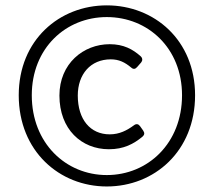

<svg xmlns="http://www.w3.org/2000/svg" viewBox="-20 -674 785 705"><path d="M48.8 -324.2C48.8 -119.1 198.2 10.7 372.1 10.7C546.9 10.7 696.3 -119.1 696.3 -324.2C696.3 -526.4 546.9 -654.3 372.1 -654.3C198.2 -654.3 48.8 -527.3 48.8 -324.2ZM648.4 -324.2C648.4 -148.4 523.4 -31.2 372.1 -31.2C221.7 -31.2 96.7 -148.4 96.7 -324.2C96.7 -497.1 221.7 -611.3 372.1 -611.3C523.4 -611.3 648.4 -497.1 648.4 -324.2ZM198.2 -323.2C198.2 -199.2 279.3 -126 379.9 -126C434.6 -126 470.7 -145.5 502.9 -171.9C510.7 -178.7 511.7 -185.5 505.9 -194.3L494.1 -210.9C488.3 -218.8 480.5 -220.7 471.7 -213.9C446.3 -195.3 418.9 -180.7 382.8 -180.7C311.5 -180.7 265.6 -235.4 265.6 -323.2C265.6 -401.4 312.5 -456.1 386.7 -456.1C417 -456.1 438.5 -445.3 461.9 -425.8C469.7 -418.9 476.6 -419.9 483.4 -427.7L498 -444.3C503.9 -451.2 503.9 -460 497.1 -466.8C467.8 -493.2 433.6 -511.7 382.8 -511.7C286.1 -511.7 198.2 -440.4 198.2 -323.2Z"/></svg>

Font: Ed Sans Neue
Style: Regular
Weight: 400
Designer: Stephen Hutchings
Version: Version 1.004;PS 001.004;hotconv 1.0.88;makeotf.lib2.5.64775